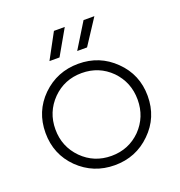

<svg xmlns="http://www.w3.org/2000/svg" viewBox="-129 -809 869 928"><g transform="rotate(-20 305.5 -344.5)"><path d="M179.7 -570.3Q192.4 -570.3 231.4 -570.3Q250 -602.5 305.7 -700.2Q292 -700.2 250 -700.2Q232.4 -668 179.7 -570.3ZM322.3 -570.3Q335 -570.3 373 -570.3Q394.5 -602.5 458 -700.2Q444.3 -700.2 402.3 -700.2Q381.8 -668 322.3 -570.3ZM305.7 10.7Q196.3 10.7 119.1 -64.5Q43 -139.6 43 -250Q43 -360.4 119.1 -435.5Q196.3 -510.7 305.7 -510.7Q415 -510.7 491.2 -435.5Q568.4 -360.4 568.4 -250Q568.4 -139.6 491.2 -64.5Q415 10.7 305.7 10.7ZM305.7 -37.1Q394.5 -37.1 456.1 -98.6Q516.6 -161.1 516.6 -250Q516.6 -338.9 456.1 -401.4Q394.5 -462.9 305.7 -462.9Q216.8 -462.9 155.3 -401.4Q93.8 -338.9 93.8 -250Q93.8 -161.1 155.3 -98.6Q216.8 -37.1 305.7 -37.1Z"/></g></svg>

Font: LeFont
Style: ExtraLight
Weight: 200
Designer: Leryon MEDIA
Version: Version 1.0